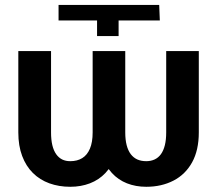

<svg xmlns="http://www.w3.org/2000/svg" viewBox="-20 -731 854 762"><path d="M365.2 -649.9H212.4V-711.4H611.8L614.3 -649.9H450.7V-587.9H365.2ZM347.7 -528.3H452.6V-205.6Q452.6 -152.3 438.5 -112.1Q424.3 -71.8 398.4 -44.4Q372.6 -17.1 336.9 -3.4Q301.3 10.3 258.8 10.3Q213.9 10.3 176 -3.4Q138.2 -17.1 110.6 -44.4Q83 -71.8 67.9 -112.1Q52.7 -152.3 52.7 -205.6V-528.3H182.6V-205.6Q182.6 -176.3 187.7 -154.8Q192.9 -133.3 202.9 -119.1Q212.9 -105 226.8 -98.1Q240.7 -91.3 258.8 -91.3Q286.6 -91.3 306.4 -103.5Q326.2 -115.7 336.9 -141.1Q347.7 -166.5 347.7 -205.6ZM639.6 -528.3H769V-205.6Q769 -134.8 742.4 -86.7Q715.8 -38.6 668.5 -14.2Q621.1 10.3 560.5 10.3Q518.6 10.3 483.9 -3.4Q449.2 -17.1 424.1 -44.4Q398.9 -71.8 385.5 -112.1Q372.1 -152.3 372.1 -205.6V-528.3H477.1V-205.6Q477.1 -176.3 482.7 -154.8Q488.3 -133.3 499 -119.1Q509.8 -105 525.1 -98.1Q540.5 -91.3 560.5 -91.3Q578.6 -91.3 593.5 -98.1Q608.4 -105 618.7 -119.1Q628.9 -133.3 634.3 -154.8Q639.6 -176.3 639.6 -205.6Z"/></svg>

Font: Roboto SemiBold
Style: Regular
Weight: 600
Designer: Christian Robertson
Foundry: Google
Version: Version 3.009; 2024